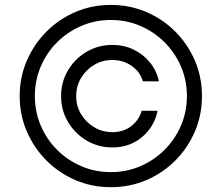

<svg xmlns="http://www.w3.org/2000/svg" viewBox="-20 -759 913 790"><path d="M436 11.2Q358.4 11.2 290.5 -17.8Q222.7 -46.9 171.1 -98.6Q119.6 -150.4 90.3 -218.3Q61 -286.1 61 -363.8Q61 -441.4 90.3 -509.3Q119.6 -577.1 171.1 -628.9Q222.7 -680.7 290.5 -709.7Q358.4 -738.8 436 -738.8Q513.7 -738.8 581.8 -709.7Q649.9 -680.7 701.4 -628.9Q752.9 -577.1 782 -509.3Q811 -441.4 811 -363.8Q811 -286.1 782 -218.3Q752.9 -150.4 701.4 -98.6Q649.9 -46.9 581.8 -17.8Q513.7 11.2 436 11.2ZM436 -50.8Q501 -50.8 557.6 -75.2Q614.3 -99.6 657.2 -142.6Q700.2 -185.5 724.6 -242.2Q749 -298.8 749 -363.8Q749 -428.7 724.6 -485.4Q700.2 -542 657.2 -585Q614.3 -627.9 557.6 -652.3Q501 -676.8 436 -676.8Q371.6 -676.8 314.7 -652.3Q257.8 -627.9 214.8 -585Q171.9 -542 147.7 -485.4Q123.5 -428.7 123.5 -363.8Q123.5 -298.8 147.7 -242.2Q171.9 -185.5 214.8 -142.6Q257.8 -99.6 314.7 -75.2Q371.6 -50.8 436 -50.8ZM231.4 -363.3Q231.4 -421.9 259.8 -469.7Q288.1 -517.6 336.2 -545.9Q384.3 -574.2 442.4 -574.2Q490.2 -574.2 530.3 -554.7Q570.3 -535.2 597.7 -501.2Q625 -467.3 633.8 -424.3H567.9Q557.1 -462.9 522.2 -487.5Q487.3 -512.2 442.4 -512.2Q401.4 -512.2 367.7 -492.2Q334 -472.2 313.7 -438.5Q293.5 -404.8 293.5 -363.3Q293.5 -322.3 313.7 -288.8Q334 -255.4 367.7 -235.4Q401.4 -215.3 442.4 -215.3Q487.3 -215.3 519.5 -239.7Q551.8 -264.2 563 -303.2H628.4Q615.2 -237.8 564.5 -195.1Q513.7 -152.3 442.4 -152.3Q384.3 -152.3 336.2 -180.9Q288.1 -209.5 259.8 -257.3Q231.4 -305.2 231.4 -363.3Z"/></svg>

Font: Inter Display Light
Style: Regular
Weight: 300
Designer: Rasmus Andersson
Foundry: rsms
Version: Version 4.000;git-a52131595